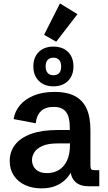

<svg xmlns="http://www.w3.org/2000/svg" viewBox="-20 -1066 619 1099"><path d="M216.8 12.2Q165.5 12.2 124.5 -6.3Q83.5 -24.9 59.6 -60.3Q35.6 -95.7 35.6 -145Q35.6 -198.2 66.7 -238Q97.7 -277.8 158.4 -299.8Q219.2 -321.8 309.1 -321.8H388.2L379.4 -310.1V-339.8Q379.4 -396.5 357.9 -425.3Q336.4 -454.1 286.6 -454.1Q239.3 -454.1 213.9 -429.2Q188.5 -404.3 184.6 -360.4L58.1 -384.3Q64.5 -427.7 93.5 -462.9Q122.6 -498 172.9 -519Q223.1 -540 293.9 -540Q361.3 -540 406.7 -517.1Q452.1 -494.1 474.9 -446Q497.6 -397.9 497.6 -321.8V-119.1Q497.6 -102.5 502.2 -97.2Q506.8 -91.8 522 -91.8H548.3V0H485.4Q437.5 0 410.6 -25.6Q383.8 -51.3 383.8 -96.2V-126L404.3 -120.1Q397.5 -99.1 384.3 -76.2Q371.1 -53.2 349.1 -33.2Q327.1 -13.2 294.7 -0.5Q262.2 12.2 216.8 12.2ZM250 -75.2Q286.6 -75.2 316.2 -92.5Q345.7 -109.9 363 -145.8Q380.4 -181.6 380.4 -236.3V-245.1H311Q253.9 -245.1 221.7 -230.2Q189.5 -215.3 176.3 -193.6Q163.1 -171.9 163.1 -150.4Q163.1 -131.8 171.6 -114.5Q180.2 -97.2 199.2 -86.2Q218.3 -75.2 250 -75.2ZM285.6 -571.8Q233.4 -571.8 202.1 -603Q170.9 -634.3 170.9 -686Q170.9 -737.8 202.1 -768.6Q233.4 -799.3 285.6 -799.3Q338.4 -799.3 369.4 -768.6Q400.4 -737.8 400.4 -686Q400.4 -634.3 369.4 -603Q338.4 -571.8 285.6 -571.8ZM285.6 -635.3Q330.1 -635.3 330.1 -686Q330.1 -710 318.6 -722.9Q307.1 -735.8 285.6 -735.8Q264.6 -735.8 252.9 -722.9Q241.2 -710 241.2 -685.5Q241.2 -661.6 252.9 -648.4Q264.6 -635.3 285.6 -635.3ZM301.8 -827.1 232.4 -866.7 323.2 -1046.4 423.3 -984.9Z"/></svg>

Font: Schibsted Grotesk SemiBold
Style: Regular
Weight: 600
Designer: Bakken & Baeck AS, Henrik Kongsvoll
Foundry: Schibsted ASA
Version: Version 1.100;gftools[0.9.25]